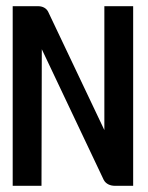

<svg xmlns="http://www.w3.org/2000/svg" viewBox="-20 -600 479 620"><path d="M21 0H114L115 -441L315 -19C322 -6 336 0 351 0H410V-580H317V-180L136 -561C130 -574 117 -580 103 -580H21Z"/></svg>

Font: Charger Sport
Style: BdNrw
Weight: 700
Designer: Jasper
Foundry: Cannot Into Space Fonts
Version: Version 1.1